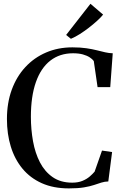

<svg xmlns="http://www.w3.org/2000/svg" viewBox="-20 -1008 667 1038"><path d="M352.5 10.5Q269 10.5 206.2 -17.5Q143.5 -45.5 101.5 -96.2Q59.5 -147 38.5 -215.2Q17.5 -283.5 17.5 -364.5Q17.5 -451.5 43.5 -522.8Q69.5 -594 117 -645.2Q164.5 -696.5 229.2 -724.2Q294 -752 371.5 -752Q415 -752 447 -747.2Q479 -742.5 503.5 -736.2Q528 -730 548.8 -725.2Q569.5 -720.5 589.5 -720L576 -537H507.5L487 -678Q480 -688 465.2 -697.8Q450.5 -707.5 428 -713.8Q405.5 -720 375 -720Q303 -720 252 -680.2Q201 -640.5 174 -563.8Q147 -487 147 -376.5Q147 -308.5 158.5 -244.5Q170 -180.5 196 -130.2Q222 -80 265 -50.2Q308 -20.5 370.5 -20.5Q402 -20.5 425.2 -30Q448.5 -39.5 464.8 -53.5Q481 -67.5 491.5 -80L531.5 -194L586 -186L565.5 -27Q545.5 -26.5 527.8 -20.8Q510 -15 488.2 -7.8Q466.5 -0.5 434 5Q401.5 10.5 352.5 10.5ZM363 -798.5 337.5 -819 469 -987.5 537.5 -929Q524.5 -913 504 -894.5Q483.5 -876 459.5 -857.5Q435.5 -839 411 -823.5Q386.5 -808 364 -798.5Z"/></svg>

Font: Merriweather 120pt Medium
Style: Regular
Weight: 500
Version: Version 2.100